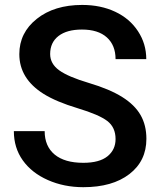

<svg xmlns="http://www.w3.org/2000/svg" viewBox="-20 -764 663 794"><path d="M457.9 -188.9Q457.9 -237.3 423.9 -263.5Q389.9 -289.7 301.3 -316.4Q212.6 -343.1 160.2 -375.8Q59.9 -438.8 59.9 -540.1Q59.9 -628.7 132.2 -686.1Q204.5 -743.6 319.9 -743.6Q396.5 -743.6 456.4 -715.4Q516.4 -687.2 550.6 -635Q584.9 -582.9 584.9 -519.4H457.9Q457.9 -576.8 421.9 -609.3Q385.9 -641.8 318.9 -641.8Q256.4 -641.8 221.9 -615.1Q187.4 -588.4 187.4 -540.6Q187.4 -500.3 224.7 -473.3Q262 -446.3 347.6 -420.9Q433.2 -395.5 485.1 -363Q537 -330.5 561.2 -288.4Q585.4 -246.3 585.4 -189.9Q585.4 -98.2 515.1 -44.1Q444.8 10.1 324.4 10.1Q244.8 10.1 178.1 -19.4Q111.3 -48.9 74.3 -100.8Q37.3 -152.6 37.3 -221.7H164.7Q164.7 -159.2 206 -124.9Q247.4 -90.7 324.4 -90.7Q390.9 -90.7 424.4 -117.6Q457.9 -144.6 457.9 -188.9Z"/></svg>

Font: Vazir FD Medium
Style: Regular
Weight: 500
Foundry: DejaVu fonts team - Redesigned by Saber Rastikerdar
Version: Version 21.10;October 20, 2019;FontCreator 12.0.0.2547 64-bi